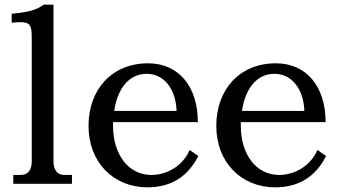

<svg xmlns="http://www.w3.org/2000/svg" viewBox="-20 -787 1452 822"><path d="M209 -96V-767H167C136 -745 109 -736 30 -728V-690C106 -696 116 -691 116 -624V-96C116 -59 99 -38 69 -38H37V0H288V-38H256C226 -38 209 -59 209 -96Z M359 -248C359 -92 466 15 611 15C720 15 788 -38 829 -119L792 -145C762 -75 693 -38 628 -38C531 -38 464 -124 464 -248V-264H827C827 -418 744 -516 614 -516C459 -516 359 -404 359 -248ZM469 -312C483 -409 533 -471 608 -471C683 -471 733 -405 736 -312Z M906 -248C906 -92 1013 15 1158 15C1267 15 1335 -38 1376 -119L1339 -145C1309 -75 1240 -38 1175 -38C1078 -38 1011 -124 1011 -248V-264H1374C1374 -418 1291 -516 1161 -516C1006 -516 906 -404 906 -248ZM1016 -312C1030 -409 1080 -471 1155 -471C1230 -471 1280 -405 1283 -312Z"/></svg>

Font: LT Superior Serif Medium
Style: Regular
Weight: 500
Designer: Daniel Lyons
Foundry: LyonsType
Version: Version 2.120;FEAKit 1.0